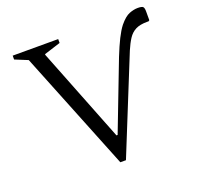

<svg xmlns="http://www.w3.org/2000/svg" viewBox="-119 -799 960 932"><g transform="rotate(-20 360.5 -332.5)"><path d="M518 -478Q538 -528 555 -562Q572 -596 589 -618Q617 -652 640.5 -661Q664 -670 684 -670Q706 -670 711.5 -664Q717 -658 717 -641V-595L712 -591H704Q667 -591 644.5 -579.5Q622 -568 607 -545Q592 -522 578 -489L378 5H349L101 -613L35 -640V-660H270V-640L185 -613V-609L376 -124H382Z"/></g></svg>

Font: Spectral Light
Style: Regular
Weight: 300
Designer: Jean-Baptiste Levee
Foundry: Production Type
Version: Version 2.001